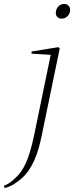

<svg xmlns="http://www.w3.org/2000/svg" viewBox="-115 -697 377 977"><path d="M-92 260C-55 251 -28 231 -3 209C50 161 78 87 97 -6L189 -451L182 -457L46 -435L45 -424L143 -418L61 -20C41 74 21 146 -22 194C-43 215 -64 237 -95 248ZM199 -602C219 -602 242 -619 242 -647C242 -665 229 -677 212 -677C189 -677 169 -658 169 -631C169 -613 182 -602 199 -602Z"/></svg>

Font: Source Serif 4 Display Light
Style: Italic
Weight: 300
Italic angle: -12°
Designer: Frank Grießhammer
Foundry: Adobe Systems Incorporated
Version: Version 4.004;hotconv 1.0.117;makeotfexe 2.5.65602